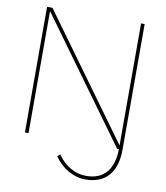

<svg xmlns="http://www.w3.org/2000/svg" viewBox="-95 -778 909 1052"><g transform="rotate(10 359.0 -251.5)"><path d="M624 -699H604V-20L111 -699H81V0H101V-679L594 0H604C603 57 590 101 564 131C538 161 501 176 452 176C421 176 391 168 364 152C337 137 313 114 292 84L278 98C300 129 326 153 356 170C386 187 418 196 452 196C507 196 550 179 580 145C609 112 624 63 624 0Z"/></g></svg>

Font: Argentum Sans Thin
Style: Regular
Weight: 250
Designer: Julieta Ulanovsky
Foundry: Julieta Ulanovsky
Version: Version 5.001;February 15, 2019;FontCreator 11.5.0.2425 64-b